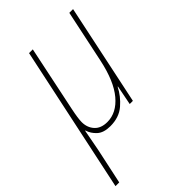

<svg xmlns="http://www.w3.org/2000/svg" viewBox="-261 -617 944 944"><g transform="rotate(-45 211.0 -145.5)"><path d="M-35 236H-9L31 49Q44 -16 52 -62H54Q62 -34 86 -12Q110 10 156 10Q217 10 256.5 -24Q296 -58 318 -102H320L300 0H322L433 -527H407L349 -252Q324 -134 274 -74.5Q224 -15 160 -15Q116 -15 93 -40.5Q70 -66 70 -104Q70 -130 82 -187L153 -527H127Z"/></g></svg>

Font: Noto Sans UI SemiCondensed Thin
Style: Italic
Weight: 250
Width: 4
Italic angle: -12°
Designer: Monotype Design Team
Foundry: Monotype Imaging Inc.
Version: Version 1.901